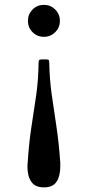

<svg xmlns="http://www.w3.org/2000/svg" viewBox="-20 -552 370 811"><path d="M233 -464Q233 -435.5 213.2 -416Q193.5 -396.5 165.5 -396.5Q137 -396.5 117.5 -416Q98 -435.5 98 -464Q98 -492 117.5 -511.8Q137 -531.5 165.5 -531.5Q193.5 -531.5 213.2 -511.8Q233 -492 233 -464ZM97 134Q102.5 49 113.2 -19.2Q124 -87.5 133 -151Q142 -214.5 143 -285.5Q143 -294 144.8 -297.5Q146.5 -301 155.5 -301H176Q184.5 -301 186.2 -298Q188 -295 188 -287Q189.5 -216 198.5 -152.2Q207.5 -88.5 218 -20Q228.5 48.5 234.5 134Q234.5 139.5 234.5 144Q234.5 148.5 234.5 153Q234.5 192 218.8 215.8Q203 239.5 165.5 239.5Q128.5 239.5 112.2 215.8Q96 192 96 153Q96 148.5 96.2 144Q96.5 139.5 97 134Z"/></svg>

Font: Besley* Condensed Medium
Style: Regular
Weight: 500
Width: 3
Designer: Owen Earl
Foundry: indestructible type*
Version: Version 3.000; ttfautohint (v1.8.3)